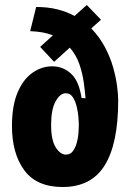

<svg xmlns="http://www.w3.org/2000/svg" viewBox="-20 -734 522 770"><path d="M231 16Q127 16 77.5 -51Q28 -118 28 -229Q28 -310 50.5 -363Q73 -416 110 -442Q147 -468 189 -468Q233 -468 265 -438.5Q297 -409 307 -341L323 -340Q321 -367 316 -403Q311 -439 298.5 -476Q286 -513 260 -543L197 -486L141 -546L192 -592Q173 -600 150.5 -604Q128 -608 101 -609L125 -706Q172 -706 210 -696.5Q248 -687 279 -670L328 -714L385 -655L346 -620Q379 -586 400.5 -545.5Q422 -505 433.5 -464.5Q445 -424 449.5 -389Q454 -354 454 -331Q454 -158 400 -71Q346 16 231 16ZM244 -114Q262 -114 272 -127.5Q282 -141 287.5 -160Q293 -179 294.5 -198Q296 -217 296 -227V-240Q296 -245 294.5 -264Q293 -283 288 -305Q283 -327 272.5 -343.5Q262 -360 244 -360Q221 -360 203 -327.5Q185 -295 185 -233Q185 -172 203.5 -143Q222 -114 244 -114Z"/></svg>

Font: Bricolage Grotesque 12pt Condensed ExtraBold
Style: Regular
Weight: 800
Width: 3
Designer: Mathieu Triay
Foundry: Atelier Triay
Version: Version 1.001; ttfautohint (v1.8.4.7-5d5b);gftools[0.9.33.de